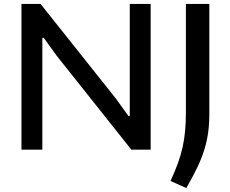

<svg xmlns="http://www.w3.org/2000/svg" viewBox="-20 -760 1170 975"><path d="M846 159Q868 111 883 70Q898 29 907 -11.5Q916 -52 920 -95Q924 -138 924 -190V-740H1043V-182Q1043 -131 1037 -87Q1031 -43 1017.5 0.5Q1004 44 981.5 91Q959 138 926 195ZM89 -740H186L568 -260L632 -171H639V-740H745V0H647L267 -478L202 -568H195V0H89Z"/></svg>

Font: Encode Sans Wide
Style: Medium
Weight: 500
Designer: Pablo Impallari, Andres Torresi
Foundry: Pablo Impallari, Andres Torresi
Version: Version 1.000; ttfautohint (v1.00) -l 8 -r 50 -G 200 -x 14 -